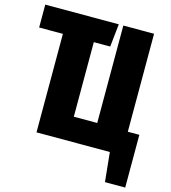

<svg xmlns="http://www.w3.org/2000/svg" viewBox="-124 -795 944 1062"><g transform="rotate(15 347.5 -263.5)"><path d="M692 -134V168H576L559 0H139V-564H3V-695H424L410 -564H316V-137H450V-695H626V-134Z"/></g></svg>

Font: Fira Sans Compressed ExtraBold
Style: Regular
Weight: 800
Width: 1
Designer: bBox Type GmbH & Carrois Corporate GbR & Edenspiekermann AG
Foundry: bBox Type GmbH & Carrois Corporate GbR & Edenspiekermann AG
Version: Version 4.301